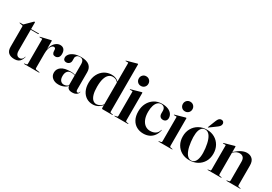

<svg xmlns="http://www.w3.org/2000/svg" viewBox="24 -1614 3531 2496"><g transform="rotate(30 1790.0 -366.0)"><path d="M53 -422.5 10 -431.5Q7 -432 6 -433.2Q5 -434.5 5 -436Q5 -437 6 -438Q7 -439 8.5 -439H52Q55.5 -439 57.8 -440.2Q60 -441.5 62 -444L158 -539Q161 -541.5 163.8 -543Q166.5 -544.5 169 -544.5Q172 -544.5 173.8 -542.5Q175.5 -540.5 175.5 -537V-115.5Q175.5 -75.5 190.8 -55.8Q206 -36 232.5 -36Q242 -36 250.8 -38.8Q259.5 -41.5 266.8 -47.8Q274 -54 280 -64Q286 -74 290 -88.5Q291 -91.5 293.2 -91.2Q295.5 -91 294.5 -87.5Q286.5 -55 272.2 -33.5Q258 -12 235.5 -1.5Q213 9 181 9Q123 9 91.5 -18.5Q60 -46 60 -103V-413Q60 -417.5 58.5 -419.8Q57 -422 53 -422.5ZM138.5 -428.5 142 -439H291Q293.5 -439 294.5 -438.2Q295.5 -437.5 295.5 -435.5Q295.5 -432.5 292.2 -430.5Q289 -428.5 283 -428.5Z M479 -250Q479 -315.5 498 -360Q517 -404.5 547 -427Q577 -449.5 609 -449.5Q646.5 -449.5 666.5 -426.2Q686.5 -403 686.5 -359.5Q686.5 -322.5 669 -304.2Q651.5 -286 625.5 -286Q601 -286 589.2 -299.5Q577.5 -313 576 -340L575.5 -355.5Q575 -371 569 -379Q563 -387 548.5 -387Q532.5 -387 518 -371.5Q503.5 -356 494.2 -325Q485 -294 485 -247ZM485 -439V-273.5V-31Q485 -25.5 488.5 -21Q492 -16.5 498 -15.5L547.5 -7.5Q550 -7 551 -6Q552 -5 552 -3.5Q552 -2 550.8 -1Q549.5 0 547 0H325.5Q323 0 321.5 -1.2Q320 -2.5 320 -3.5Q320 -5 321.8 -6.2Q323.5 -7.5 326.5 -8L353.5 -12.5Q360 -13.5 362.8 -17.2Q365.5 -21 365.5 -26V-394Q365.5 -397.5 364.2 -399.5Q363 -401.5 359 -401.5H325Q323.5 -401.5 322.2 -402.8Q321 -404 321 -405Q321 -406.5 322.2 -407.8Q323.5 -409 326 -409.5L469 -443.5Q473 -445 475.2 -445.2Q477.5 -445.5 479.5 -445.5Q482.5 -445.5 483.8 -443.5Q485 -441.5 485 -439Z M973 -46.5V-51L967.5 -46V-368Q967.5 -404 952.8 -423.2Q938 -442.5 910 -442.5Q878.5 -442.5 863 -426.8Q847.5 -411 847.5 -391.5V-350.5Q847.5 -326 830 -308.8Q812.5 -291.5 784.5 -291.5Q765 -291.5 752.2 -303.5Q739.5 -315.5 739.5 -339.5Q739.5 -365.5 760.5 -391Q781.5 -416.5 822.8 -433Q864 -449.5 924.5 -449.5Q1006.5 -449.5 1047.2 -415.2Q1088 -381 1088 -318V-58.5Q1088 -41 1094 -33.2Q1100 -25.5 1109 -25.5Q1118 -25.5 1125 -31Q1132 -36.5 1134 -49Q1134 -51 1134.8 -51.8Q1135.5 -52.5 1136.5 -52.5Q1138 -52.5 1138.5 -51.8Q1139 -51 1139 -49Q1139 -39.5 1130.2 -26Q1121.5 -12.5 1102 -1.8Q1082.5 9 1050 9Q1010 9 991.5 -6.5Q973 -22 973 -46.5ZM714.5 -97.5Q714.5 -151.5 759.5 -184.8Q804.5 -218 902.5 -218Q933.5 -218 953.2 -212Q973 -206 989.5 -197L985.5 -193Q968.5 -201 951 -205.5Q933.5 -210 911.5 -210Q874 -210 854 -185.2Q834 -160.5 834 -115Q834 -71 853.2 -48Q872.5 -25 904 -25Q924.5 -25 945 -35Q965.5 -45 979 -63.5L984 -60Q962.5 -26.5 924.2 -8.8Q886 9 841.5 9Q785 9 749.8 -20.8Q714.5 -50.5 714.5 -97.5Z M1489.5 -58 1489 -60V-686Q1489 -689 1487.5 -690.8Q1486 -692.5 1482.5 -692.5H1450Q1447.5 -692.5 1446.5 -693.5Q1445.5 -694.5 1445.5 -696Q1445.5 -698 1446.8 -699Q1448 -700 1450 -700.5L1592.5 -740Q1597.5 -741.5 1599.2 -741.8Q1601 -742 1603 -742Q1606 -742 1607.5 -740.2Q1609 -738.5 1609 -736V-28.5Q1609 -21.5 1611.8 -17.5Q1614.5 -13.5 1621 -12.5L1648.5 -7.5Q1651.5 -7 1652.5 -6Q1653.5 -5 1653.5 -3.5Q1653.5 -2 1652.5 -1Q1651.5 0 1649 0H1503Q1496.5 0 1493 -3.8Q1489.5 -7.5 1489.5 -15ZM1171.5 -207Q1171.5 -281.5 1199.5 -336Q1227.5 -390.5 1275 -420Q1322.5 -449.5 1380.5 -449.5Q1429.5 -449.5 1461.5 -430.2Q1493.5 -411 1513 -377L1503 -372Q1489.5 -400.5 1465.2 -416.8Q1441 -433 1408 -433Q1376 -433 1350 -412Q1324 -391 1308.5 -343.8Q1293 -296.5 1293 -218Q1293 -148.5 1306.2 -104Q1319.5 -59.5 1342.8 -38Q1366 -16.5 1396.5 -16.5Q1421 -16.5 1447.2 -30.8Q1473.5 -45 1497.5 -77L1503 -70.5Q1467 -27 1432.8 -8.5Q1398.5 10 1356.5 10Q1302.5 10 1260.8 -16.2Q1219 -42.5 1195.2 -91.2Q1171.5 -140 1171.5 -207Z M1842.5 -442.5V-28.5Q1842.5 -21.5 1845.5 -17.5Q1848.5 -13.5 1854.5 -12.5L1882 -7.5Q1885 -7 1886.2 -6Q1887.5 -5 1887.5 -3.5Q1887.5 -2 1886.2 -1Q1885 0 1883 0H1681.5Q1680 0 1678.8 -1Q1677.5 -2 1677.5 -3.5Q1677.5 -4.5 1678.5 -5.5Q1679.5 -6.5 1682.5 -7L1711 -12.5Q1717.5 -13.5 1720.2 -17.5Q1723 -21.5 1723 -28V-392Q1723 -395 1721.5 -396.8Q1720 -398.5 1716 -398.5H1683.5Q1681.5 -399 1680.2 -400Q1679 -401 1679 -402.5Q1679 -404.5 1680.2 -405.2Q1681.5 -406 1683.5 -406.5L1826 -446.5Q1831 -448 1832.8 -448.2Q1834.5 -448.5 1837 -448.5Q1839.5 -448.5 1841 -446.8Q1842.5 -445 1842.5 -442.5ZM1780 -511.5Q1748.5 -511.5 1728.8 -532.5Q1709 -553.5 1709 -584Q1709 -614 1729 -635Q1749 -656 1780 -656Q1812 -656 1832.2 -635Q1852.5 -614 1852.5 -584Q1852.5 -553.5 1832.2 -532.5Q1812 -511.5 1780 -511.5Z M2305.5 -331.5Q2305.5 -305 2290.2 -289Q2275 -273 2249 -273Q2222 -273 2206.2 -289.5Q2190.5 -306 2190.5 -337V-373Q2190.5 -404.5 2174 -422.5Q2157.5 -440.5 2128.5 -440.5Q2099 -440.5 2076.8 -419.5Q2054.5 -398.5 2042.5 -359.8Q2030.5 -321 2030.5 -268Q2030.5 -202 2049.5 -156.8Q2068.5 -111.5 2101.2 -88.2Q2134 -65 2175.5 -65Q2221.5 -65 2253.8 -85.5Q2286 -106 2298 -149.5Q2298.5 -151.5 2299.5 -152.2Q2300.5 -153 2301.5 -153Q2303 -152.5 2303.5 -151.2Q2304 -150 2303.5 -148Q2294 -98 2268.2 -62.8Q2242.5 -27.5 2203.8 -9Q2165 9.5 2115.5 9.5Q2059 9.5 2014 -15.5Q1969 -40.5 1943 -89.5Q1917 -138.5 1917 -210.5Q1917 -278.5 1945 -332.5Q1973 -386.5 2023 -418Q2073 -449.5 2138 -449.5Q2192.5 -449.5 2229.5 -434Q2266.5 -418.5 2286 -391.8Q2305.5 -365 2305.5 -331.5Z M2504 -442.5V-28.5Q2504 -21.5 2507 -17.5Q2510 -13.5 2516 -12.5L2543.5 -7.5Q2546.5 -7 2547.8 -6Q2549 -5 2549 -3.5Q2549 -2 2547.8 -1Q2546.5 0 2544.5 0H2343Q2341.5 0 2340.2 -1Q2339 -2 2339 -3.5Q2339 -4.5 2340 -5.5Q2341 -6.5 2344 -7L2372.5 -12.5Q2379 -13.5 2381.8 -17.5Q2384.5 -21.5 2384.5 -28V-392Q2384.5 -395 2383 -396.8Q2381.5 -398.5 2377.5 -398.5H2345Q2343 -399 2341.8 -400Q2340.5 -401 2340.5 -402.5Q2340.5 -404.5 2341.8 -405.2Q2343 -406 2345 -406.5L2487.5 -446.5Q2492.5 -448 2494.2 -448.2Q2496 -448.5 2498.5 -448.5Q2501 -448.5 2502.5 -446.8Q2504 -445 2504 -442.5ZM2441.5 -511.5Q2410 -511.5 2390.2 -532.5Q2370.5 -553.5 2370.5 -584Q2370.5 -614 2390.5 -635Q2410.5 -656 2441.5 -656Q2473.5 -656 2493.8 -635Q2514 -614 2514 -584Q2514 -553.5 2493.8 -532.5Q2473.5 -511.5 2441.5 -511.5Z M2812 -449.5Q2878 -449.5 2929.2 -420Q2980.5 -390.5 3009.8 -338.2Q3039 -286 3039 -218Q3039 -150.5 3009 -99.2Q2979 -48 2926.5 -19Q2874 10 2806 10Q2740 10 2689.2 -18.8Q2638.5 -47.5 2609.5 -99Q2580.5 -150.5 2580.5 -218Q2580.5 -285.5 2610.2 -337.5Q2640 -389.5 2692.2 -419.5Q2744.5 -449.5 2812 -449.5ZM2837 1Q2868 -2 2887.8 -29Q2907.5 -56 2914.2 -106.5Q2921 -157 2912.5 -230Q2903.5 -303.5 2885.5 -351.2Q2867.5 -399 2841.5 -421Q2815.5 -443 2783 -440Q2751 -437 2731.2 -409.5Q2711.5 -382 2705.8 -331.5Q2700 -281 2708.5 -209Q2717 -137 2735.2 -89Q2753.5 -41 2779.5 -18.5Q2805.5 4 2837 1ZM2849.5 -600Q2860 -627.5 2874 -642Q2888 -656.5 2907.5 -656.5Q2929.5 -656.5 2940 -643.8Q2950.5 -631 2950.5 -617Q2950.5 -596 2937.8 -580.5Q2925 -565 2907 -552.5L2810.5 -481.5Q2809 -480.5 2807.2 -480.2Q2805.5 -480 2804.5 -481.5Q2803 -482.5 2803.5 -484Q2804 -485.5 2805 -487Z M3241 -442.5V-28.5Q3241 -21.5 3244 -17.5Q3247 -13.5 3253 -12.5L3280.5 -7.5Q3286 -6.5 3286 -3.5Q3286 0 3281.5 0H3080Q3078.5 0 3077.2 -1Q3076 -2 3076 -3.5Q3076 -4.5 3077 -5.5Q3078 -6.5 3081 -7L3109.5 -12.5Q3116 -13.5 3118.8 -17.5Q3121.5 -21.5 3121.5 -28V-392Q3121.5 -395 3120 -396.8Q3118.5 -398.5 3114.5 -398.5H3082Q3080 -399 3078.8 -400Q3077.5 -401 3077.5 -402.5Q3077.5 -404.5 3078.8 -405.2Q3080 -406 3082 -406.5L3224.5 -446.5Q3229.5 -448 3231.2 -448.2Q3233 -448.5 3235.5 -448.5Q3238 -448.5 3239.5 -446.8Q3241 -445 3241 -442.5ZM3230.5 -343.5 3225 -349 3243 -365Q3295.5 -411.5 3336.8 -430.5Q3378 -449.5 3413.5 -449.5Q3463 -449.5 3494.8 -419Q3526.5 -388.5 3526.5 -323.5V-31Q3526.5 -23 3530.2 -18Q3534 -13 3541.5 -11.5L3566 -7Q3568.5 -7 3569.5 -6Q3570.5 -5 3570.5 -3.5Q3570.5 -2 3569.5 -1Q3568.5 0 3566 0H3364Q3359.5 0 3359.5 -3.5Q3359.5 -6.5 3365 -7.5L3393 -12.5Q3401.5 -14 3404 -18.8Q3406.5 -23.5 3406.5 -31V-311Q3406.5 -355.5 3387 -376Q3367.5 -396.5 3333.5 -396.5Q3312.5 -396.5 3291 -387.5Q3269.5 -378.5 3248 -359Z"/></g></svg>

Font: Fraunces 120pt SemiBold
Style: Regular
Weight: 600
Version: Version 1.000;[b76b70a41]